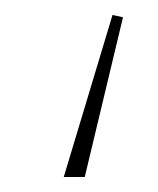

<svg xmlns="http://www.w3.org/2000/svg" viewBox="-20 -101 210 256"><path d="M65 135 130 -81 144 -78 93 135Z"/></svg>

Font: Murecho Thin
Style: Regular
Weight: 100
Designer: Neil Summerour
Foundry: Positype
Version: Version 1.010